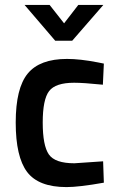

<svg xmlns="http://www.w3.org/2000/svg" viewBox="-20 -751 482 782"><path d="M253 -511Q306 -511 378 -497L403 -492L399 -406Q320 -414 282 -414Q206 -414 180 -380Q154 -346 154 -252Q154 -158 179 -122Q204 -86 283 -86L400 -94L403 -7Q302 11 251 11Q137 11 90.5 -50.5Q44 -112 44 -252Q44 -392 93 -451.5Q142 -511 253 -511ZM205 -585 80 -731H182L241 -656L299 -731H401L274 -585Z"/></svg>

Font: TitilliumWebSemiBold
Style: Bold
Weight: 600
Version: Version 1.001;PS 57.000;hotconv 1.0.70;makeotf.lib2.5.55311